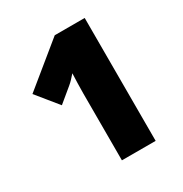

<svg xmlns="http://www.w3.org/2000/svg" viewBox="-167 -840 919 966"><g transform="rotate(-30 293.0 -357.0)"><path d="M460 0H264V-353Q264 -363 264 -389Q264 -415 265 -447Q266 -479 267 -504Q254 -489 243.5 -478Q233 -467 222 -458L141 -391L41 -514L286 -714H460Z"/></g></svg>

Font: Noto Sans Cherokee Black
Style: Regular
Weight: 900
Designer: Monotype Design Team
Foundry: Monotype Imaging Inc.
Version: Version 2.001; ttfautohint (v1.8.4.7-5d5b)